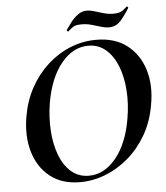

<svg xmlns="http://www.w3.org/2000/svg" viewBox="-55 -826 765 886"><g transform="rotate(-5 327.5 -382.5)"><path d="M281 12Q197 12 142 -31.5Q87 -75 65.5 -149Q44 -223 60 -313Q72 -383 104 -442Q136 -501 183.5 -544.5Q231 -588 289 -612Q347 -636 411 -636Q497 -636 553 -593Q609 -550 631.5 -477Q654 -404 637 -313Q624 -237 589 -177Q554 -117 505 -75Q456 -33 398.5 -10.5Q341 12 281 12ZM324 -14Q395 -14 449.5 -80.5Q504 -147 523 -260Q535 -329 530.5 -392Q526 -455 506.5 -504.5Q487 -554 453 -583Q419 -612 372 -612Q301 -612 247 -546Q193 -480 173 -366Q162 -299 166 -236Q170 -173 189 -123Q208 -73 242 -43.5Q276 -14 324 -14ZM287 -686Q286 -684 282.5 -687Q279 -690 280 -693Q290 -708 304.5 -727Q319 -746 338 -760Q357 -774 380 -774Q394 -774 413.5 -768Q433 -762 456 -755.5Q479 -749 500 -749Q523 -749 536 -755Q549 -761 564 -776Q566 -778 569.5 -774.5Q573 -771 571 -769Q540 -720 521 -704Q502 -688 476 -688Q458 -688 437.5 -694.5Q417 -701 395 -707Q373 -713 351 -713Q323 -713 312.5 -706Q302 -699 287 -686Z"/></g></svg>

Font: Cormorant
Style: Bold Italic
Weight: 700
Italic angle: -10°
Designer: Christian Thalmann (Catharsis Fonts)
Foundry: Catharsis Fonts
Version: Version 4.000